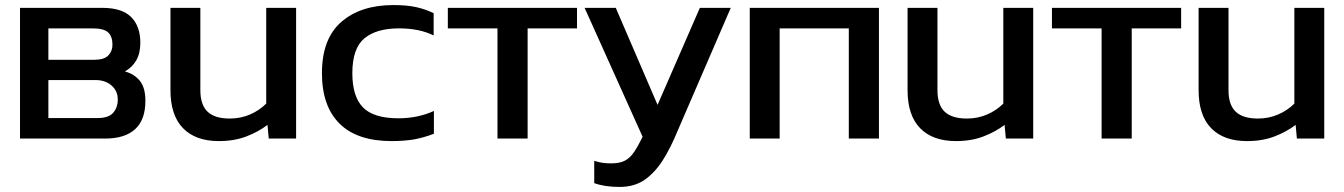

<svg xmlns="http://www.w3.org/2000/svg" viewBox="-20 -550 5307 758"><path d="M554 -152Q554 -77 513.5 -40Q473 -3 395 -3H59V-519H384Q461 -519 497.5 -483Q534 -447 534 -381Q534 -339 517.5 -311Q501 -283 473 -268Q510 -258 532 -231Q554 -204 554 -152ZM344 -438H171V-314H353Q391 -314 407.5 -331Q424 -348 424 -373Q424 -406 407 -422Q390 -438 344 -438ZM445 -157Q445 -186 427 -206Q401 -234 357 -234H171V-84H366Q409 -84 427 -105Q445 -126 445 -157Z M1031 -519H1149V-3H1041L1036 -57Q1001 -30 953 -11.5Q905 7 844 7Q752 7 702.5 -44Q653 -95 653 -194V-519H771V-194Q771 -136 799.5 -109Q828 -82 887 -82Q930 -82 967 -98Q1004 -114 1031 -141Z M1553 -83Q1630 -83 1693 -112V-22Q1657 -8 1617 0Q1576 7 1526 7Q1390 7 1320.5 -62Q1251 -131 1251 -261Q1251 -397 1327.5 -463.5Q1404 -530 1533 -530Q1586 -530 1622.5 -522Q1659 -514 1692 -498V-410Q1636 -438 1555 -438Q1466 -438 1418.5 -398.5Q1371 -359 1371 -261Q1371 -169 1413 -126Q1455 -83 1553 -83Z M1748 -519H2258V-438H2063V-3H1944V-438H1748Z M2743 -519H2865L2655 -33Q2628 33 2597 82Q2566 131 2525.5 159.5Q2485 188 2426 188Q2367 188 2326 173V85Q2345 91 2360.5 93Q2376 95 2392 95Q2426 95 2446.5 84.5Q2467 74 2483 50.5Q2499 27 2517 -10L2288 -519H2411L2576 -136Z M2940 -519H3450V-3H3331V-438H3058V-3H2940Z M3941 -519H4059V-3H3951L3946 -57Q3911 -30 3863 -11.5Q3815 7 3754 7Q3662 7 3612.5 -44Q3563 -95 3563 -194V-519H3681V-194Q3681 -136 3709.5 -109Q3738 -82 3797 -82Q3840 -82 3877 -98Q3914 -114 3941 -141Z M4133 -519H4643V-438H4448V-3H4329V-438H4133Z M5090 -519H5208V-3H5100L5095 -57Q5060 -30 5012 -11.5Q4964 7 4903 7Q4811 7 4761.5 -44Q4712 -95 4712 -194V-519H4830V-194Q4830 -136 4858.5 -109Q4887 -82 4946 -82Q4989 -82 5026 -98Q5063 -114 5090 -141Z"/></svg>

Font: Kanit Cyrillic
Style: Regular
Weight: 400
Designer: Katatrad Team, Sasha Pavljenko
Foundry: CadsonDemak, Pavljenko + Design
Version: Version 1.002;Fontself Maker 3.5.7